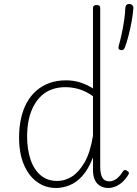

<svg xmlns="http://www.w3.org/2000/svg" viewBox="-20 -919 684 956"><path d="M259 17Q206 17 164.5 -13Q123 -43 99 -99Q75 -155 75 -235Q75 -285 84.5 -328.5Q94 -372 113 -407Q132 -442 160.5 -467Q189 -492 226 -505.5Q263 -519 309 -519Q344 -519 376 -509.5Q408 -500 443 -479V-879Q443 -887 448 -890.5Q453 -894 461 -894Q471 -894 475 -890.5Q479 -887 479 -879V-89Q479 -53 489.5 -34.5Q500 -16 525 -16Q536 -16 548 -21.5Q560 -27 571 -38Q582 -49 593 -67Q598 -73 603 -73Q608 -73 613 -68Q620 -65 621.5 -59.5Q623 -54 619 -49Q607 -29 591 -14Q575 1 556.5 9Q538 17 520 17Q496 17 478.5 6.5Q461 -4 452 -23.5Q443 -43 443 -74Q443 -89 443 -105Q443 -121 443 -135Q420 -76 389.5 -42.5Q359 -9 325 4Q291 17 259 17ZM115 -238Q115 -177 131.5 -126.5Q148 -76 181.5 -47Q215 -18 265 -18Q303 -18 337.5 -39.5Q372 -61 400.5 -109.5Q429 -158 443 -243V-440Q406 -466 372 -475.5Q338 -485 305 -485Q270 -485 240 -474.5Q210 -464 187.5 -443.5Q165 -423 148.5 -393Q132 -363 123.5 -324.5Q115 -286 115 -238ZM579 -670Q571 -673 570 -679Q569 -685 572 -694Q579 -718 586 -750.5Q593 -783 598 -817Q603 -851 604 -878Q604 -886 608 -892.5Q612 -899 623 -899Q634 -899 639.5 -892.5Q645 -886 644 -878Q642 -849 635.5 -812.5Q629 -776 620 -741.5Q611 -707 602 -683Q599 -675 594 -671.5Q589 -668 579 -670Z"/></svg>

Font: Playwrite HR Lijeva Thin
Style: Regular
Weight: 250
Designer: Veronika Burian, José Scaglione
Foundry: TypeTogether
Version: Version 1.002